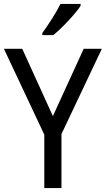

<svg xmlns="http://www.w3.org/2000/svg" viewBox="-20 -964 542 984"><path d="M393 -934V-944H290C268 -899 229 -839 197 -795V-784H253C298 -820 368 -895 393 -934ZM251 -369 94 -714H0L207 -274V0H295V-277L502 -714H409Z"/></svg>

Font: Noto Sans Armenian SemiCondensed
Style: Regular
Weight: 400
Width: 4
Designer: Monotype Design Team
Foundry: Monotype Imaging Inc.
Version: Version 2.008